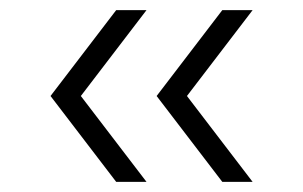

<svg xmlns="http://www.w3.org/2000/svg" viewBox="-20 -470 600 380"><path d="M140 -280 270 -450H210L80 -280L210 -110H270ZM350 -280 480 -450H420L290 -280L420 -110H480Z"/></svg>

Font: Raigarh
Style: Regular
Weight: 400
Designer: jaikishan Patel
Foundry: MagicType
Version: Version 1.000;FEAKit 1.0